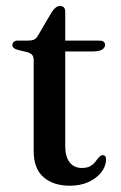

<svg xmlns="http://www.w3.org/2000/svg" viewBox="-20 -598 394 627"><path d="M69.5 -427.5 40.5 -434.5Q29 -437.5 24.8 -441.5Q20.5 -445.5 20.5 -451Q20.5 -458 25.5 -461.8Q30.5 -465.5 38.5 -465.5H72.5Q84.5 -465.5 92 -469.2Q99.5 -473 105 -483.5L149 -558.5Q156 -569 162.5 -573.8Q169 -578.5 176.5 -578.5Q184.5 -578.5 188.8 -573.5Q193 -568.5 193 -559.5V-121Q193 -86 207.5 -67.8Q222 -49.5 247 -49.5Q264.5 -49.5 274.5 -55.2Q284.5 -61 290.5 -68.8Q296.5 -76.5 302 -83.2Q307.5 -90 314.5 -91.5Q320 -92 323.2 -88.2Q326.5 -84.5 326.5 -76.5Q325.5 -54 310.2 -34.8Q295 -15.5 268.8 -3.5Q242.5 8.5 208.5 8.5Q154 8.5 122 -19.5Q90 -47.5 90 -104.5V-401Q90 -412 85.5 -418Q81 -424 69.5 -427.5ZM148 -430 148.5 -465.5H304Q313 -465.5 318 -462Q323 -458.5 323 -451.5Q323 -442 313.2 -436Q303.5 -430 283 -430Z"/></svg>

Font: Fraunces 36pt
Style: Regular
Weight: 400
Version: Version 1.000;[b76b70a41]